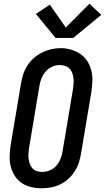

<svg xmlns="http://www.w3.org/2000/svg" viewBox="-20 -1005 565 1033"><path d="M204 8Q175 8 147.5 1.5Q120 -5 97.5 -20Q75 -35 60 -58Q45 -81 38 -108Q31 -135 32 -164Q33 -193 37 -222L93 -556Q97 -581 105 -605.5Q113 -630 127.5 -652.5Q142 -675 162.5 -693Q183 -711 206.5 -722.5Q230 -734 255 -740Q280 -746 306 -746Q335 -746 362 -738Q389 -730 411.5 -715Q434 -700 449 -677Q464 -654 471 -627Q478 -600 477 -571Q476 -542 472 -513L416 -179Q412 -154 404 -129.5Q396 -105 381.5 -82.5Q367 -60 347 -42Q327 -24 303 -12.5Q279 -1 254 3.5Q229 8 204 8ZM206 -80Q227 -80 248 -88.5Q269 -97 283.5 -114Q298 -131 306 -151.5Q314 -172 317 -193L373 -528Q375 -543 376 -557.5Q377 -572 375 -586.5Q373 -601 368 -614Q363 -627 353.5 -636.5Q344 -646 330 -650.5Q316 -655 301 -655Q280 -655 260 -646Q240 -637 225.5 -620Q211 -603 203 -583Q195 -563 192 -542L136 -207Q134 -193 133 -178Q132 -163 134 -149Q136 -135 141 -122Q146 -109 155 -99Q164 -89 177.5 -84.5Q191 -80 206 -80ZM279 -801 173 -930 248 -980 334 -857 461 -985 525 -925 374 -801Z"/></svg>

Font: Iosevka Curly Slab SmBdObl
Style: Regular
Weight: 600
Italic angle: -9°
Monospace: yes
Designer: Belleve Invis
Foundry: Belleve Invis
Version: Version 11.0.0; ttfautohint (v1.8.3)